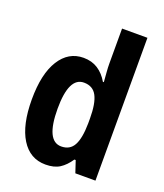

<svg xmlns="http://www.w3.org/2000/svg" viewBox="-141 -855 822 960"><g transform="rotate(20 270.0 -375.0)"><path d="M214 10Q131 10 85 -64Q39 -138 39 -273Q39 -409 85.5 -483Q132 -557 212 -557Q256 -557 288.5 -536Q321 -515 343 -477H348Q346 -503 344 -528.5Q342 -554 342 -575V-760H477V0H370L349 -63H342Q318 -27 289 -8.5Q260 10 214 10ZM257 -102Q303 -102 323.5 -139.5Q344 -177 345 -256V-283Q345 -363 324.5 -402Q304 -441 256 -441Q176 -441 176 -274Q176 -102 257 -102Z"/></g></svg>

Font: Noto Sans Condensed
Style: Bold
Weight: 700
Width: 3
Designer: Monotype Design Team
Foundry: Monotype Imaging Inc.
Version: Version 2.013; ttfautohint (v1.8.4.7-5d5b)